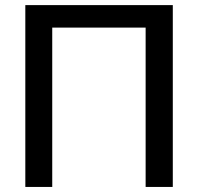

<svg xmlns="http://www.w3.org/2000/svg" viewBox="-20 -739 783 759"><path d="M80.1 0V-718.8H663.1V0H555.7V-629.9H186.5V0Z"/></svg>

Font: Min Sans Medium
Style: Regular
Weight: 500
Designer: Jinseong-Kim, NotoSansCJK, Nunito
Foundry: Jinseong-Kim
Version: Version 1.400;Glyphs 3.1.2 (3151)